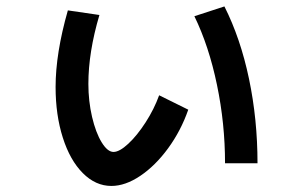

<svg xmlns="http://www.w3.org/2000/svg" viewBox="-20 -581 978 612"><path d="M157.2 -303.7Q157.2 -411.1 196.3 -547.9L296.9 -533.2Q261.7 -414.6 261.7 -313.5Q261.7 -258.8 273.4 -208.5Q285.2 -158.2 304 -127.4Q322.8 -96.7 341.8 -96.7Q360.8 -96.7 388.9 -122.8Q417 -148.9 444.1 -190.9Q471.2 -232.9 487.3 -277.3L580.1 -231.4Q556.6 -164.1 515.9 -108.4Q475.1 -52.7 427.2 -20.5Q379.4 11.7 335 11.7Q284.7 11.7 243.9 -29.3Q203.1 -70.3 180.2 -142.3Q157.2 -214.4 157.2 -303.7ZM599.6 -529.3 695.3 -560.5Q746.6 -459 773.7 -329.8Q800.8 -200.7 800.8 -60.5H697.3Q697.3 -187 671.6 -310.5Q646 -434.1 599.6 -529.3Z"/></svg>

Font: Pretendard SemiBold
Style: Regular
Weight: 600
Designer: Base glyphs from Inter by Rasmus Andersson; Hangeul glyphs from Noto Sans CJK(Source Han Sans) by Jang Soo-young and Kan
Foundry: Kil Hyung-jin
Version: Version 1.309